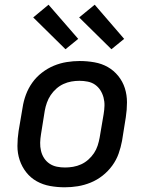

<svg xmlns="http://www.w3.org/2000/svg" viewBox="-20 -787 640 815"><path d="M255 8Q223 8 192.5 2.5Q162 -3 136 -17.5Q110 -32 91.5 -55.5Q73 -79 63.5 -107.5Q54 -136 54 -167.5Q54 -199 59 -231L76 -331Q80 -358 90 -385Q100 -412 117 -436Q134 -460 158 -478.5Q182 -497 208.5 -508Q235 -519 263 -523.5Q291 -528 318 -528Q350 -528 381 -522.5Q412 -517 437.5 -502.5Q463 -488 482 -464.5Q501 -441 510 -412.5Q519 -384 519 -352.5Q519 -321 514 -289L498 -189Q493 -162 483.5 -135Q474 -108 456.5 -84Q439 -60 415.5 -41.5Q392 -23 365 -12Q338 -1 310.5 3.5Q283 8 255 8ZM256 -76Q273 -76 290.5 -79Q308 -82 324.5 -89.5Q341 -97 355 -109.5Q369 -122 379 -137Q389 -152 394.5 -169Q400 -186 403 -203L420 -303Q423 -321 423.5 -338.5Q424 -356 419.5 -373Q415 -390 406 -404Q397 -418 383.5 -427.5Q370 -437 352.5 -440.5Q335 -444 317 -444Q300 -444 283 -441Q266 -438 249.5 -430.5Q233 -423 219 -410.5Q205 -398 195 -383Q185 -368 179 -351Q173 -334 170 -317L154 -217Q151 -199 150.5 -181.5Q150 -164 154 -147Q158 -130 167 -116Q176 -102 190 -92.5Q204 -83 221 -79.5Q238 -76 256 -76ZM453 -578 316 -713 382 -767 507 -622ZM258 -578 121 -713 186 -767 312 -622Z"/></svg>

Font: Iosevka SS04 Md Ex Obl
Style: Regular
Weight: 500
Width: 7
Italic angle: -9°
Monospace: yes
Designer: Belleve Invis
Foundry: Belleve Invis
Version: Version 19.0.0; ttfautohint (v1.8.4)